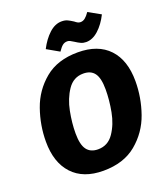

<svg xmlns="http://www.w3.org/2000/svg" viewBox="-166 -1037 1012 1170"><g transform="rotate(-20 339.5 -452.5)"><path d="M671 -428Q671 -322 635.5 -220.5Q600 -119 517 -50Q434 19 302 19Q172 19 102 -56.5Q32 -132 32 -267Q32 -373 67.5 -474.5Q103 -576 185.5 -644.5Q268 -713 400 -713Q531 -713 601 -638.5Q671 -564 671 -428ZM219 -253Q219 -180 243 -147.5Q267 -115 316 -115Q380 -115 417.5 -170Q455 -225 469 -299.5Q483 -374 483 -443Q483 -516 459.5 -548Q436 -580 387 -580Q323 -580 285.5 -524.5Q248 -469 233.5 -394.5Q219 -320 219 -253ZM404 -780Q390 -789 381 -793.5Q372 -798 363 -798Q345 -798 332 -787.5Q319 -777 303 -753L224 -798Q252 -853 290.5 -888.5Q329 -924 372 -924Q394 -924 409 -917Q424 -910 444 -897Q455 -888 463 -884Q471 -880 480 -880Q496 -880 509.5 -890.5Q523 -901 539 -924L618 -880Q590 -824 551.5 -789Q513 -754 471 -754Q453 -754 437.5 -761Q422 -768 404 -780Z"/></g></svg>

Font: Trujillo ExtraBold
Style: Italic
Weight: 800
Italic angle: -8°
Designer: Fira Sans original fonts by bBox Type GmbH, Carrois Corporate GbR, & Edenspiekermann AG / Changes by Cristiano Sobral
Foundry: Fira Sans original fonts by bBox Type GmbH, Carrois Corporate GbR, & Edenspiekermann AG / Changes by Cristiano Sobral
Version: Version 4.301;July 28, 2020;FontCreator 13.0.0.2655 64-bit